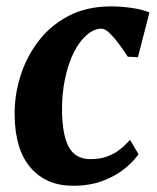

<svg xmlns="http://www.w3.org/2000/svg" viewBox="-20 -586 504 616"><path d="M214 10Q128.5 10 78.2 -48Q28 -106 27 -217Q26 -278 44.8 -339.5Q63.5 -401 102 -452.2Q140.5 -503.5 199.2 -534.5Q258 -565.5 337 -565.5Q366.5 -565.5 401 -560.8Q435.5 -556 459.5 -546L422.5 -402.5L390 -404Q378.5 -422 363.2 -442.8Q348 -463.5 332.8 -478.8Q317.5 -494 305.5 -494Q282 -494 258.8 -474.2Q235.5 -454.5 217.2 -418.5Q199 -382.5 188.5 -332.8Q178 -283 179 -223.5Q180.5 -170.5 190.8 -138Q201 -105.5 220.8 -90.5Q240.5 -75.5 270 -75.5Q301 -75.5 324 -84Q347 -92.5 364.8 -106.5Q382.5 -120.5 397 -137.5L424.5 -91.5Q411.5 -71.5 383.2 -47.5Q355 -23.5 312.5 -6.8Q270 10 214 10Z"/></svg>

Font: Merriweather 24pt ExtraBold
Style: Italic
Weight: 800
Italic angle: -7.8°
Version: Version 2.101